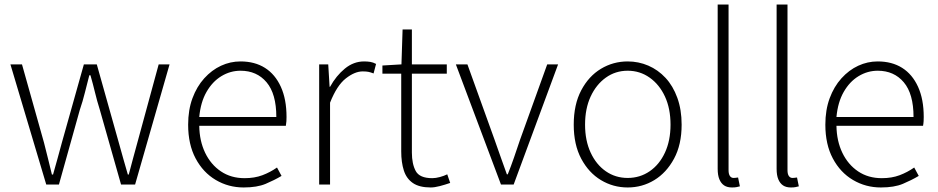

<svg xmlns="http://www.w3.org/2000/svg" viewBox="-20 -814 4137 847"><path d="M184 0 26 -530H77L174 -185Q183 -148 192 -113.5Q201 -79 209 -44H214Q224 -79 233.5 -113.5Q243 -148 253 -185L350 -530H407L504 -185Q514 -148 524 -113.5Q534 -79 544 -44H548Q557 -79 566.5 -113.5Q576 -148 586 -185L680 -530H728L576 0H514L420 -331Q408 -369 399 -406.5Q390 -444 379 -482H374Q364 -444 354.5 -405.5Q345 -367 332 -329L240 0Z M1055 13Q988 13 932 -20Q876 -53 843 -115Q810 -177 810 -264Q810 -329 829 -380.5Q848 -432 881 -468.5Q914 -505 955 -524Q996 -543 1041 -543Q1104 -543 1149 -514.5Q1194 -486 1219 -431Q1244 -376 1244 -298Q1244 -289 1243.5 -279.5Q1243 -270 1241 -259H859Q860 -192 885 -140Q910 -88 954.5 -58Q999 -28 1059 -28Q1103 -28 1137.5 -41Q1172 -54 1202 -75L1222 -38Q1190 -19 1152 -3Q1114 13 1055 13ZM859 -298H1199Q1199 -400 1156 -451Q1113 -502 1041 -502Q996 -502 956.5 -478Q917 -454 891 -408.5Q865 -363 859 -298Z M1388 0V-530H1428L1434 -431H1436Q1463 -480 1501.5 -511.5Q1540 -543 1586 -543Q1601 -543 1613.5 -541Q1626 -539 1639 -532L1628 -490Q1615 -495 1605.5 -497Q1596 -499 1580 -499Q1545 -499 1505.5 -468Q1466 -437 1436 -361V0Z M1880 13Q1830 13 1801.5 -6.5Q1773 -26 1761.5 -62Q1750 -98 1750 -146V-489H1667V-525L1751 -530L1756 -684H1797V-530H1951V-489H1797V-141Q1797 -91 1814 -59.5Q1831 -28 1887 -28Q1902 -28 1920.5 -33Q1939 -38 1953 -45L1966 -7Q1943 1 1920 7Q1897 13 1880 13Z M2190 0 1991 -530H2042L2162 -197Q2176 -158 2189.5 -119Q2203 -80 2216 -45H2220Q2234 -80 2247.5 -119Q2261 -158 2274 -197L2394 -530H2442L2246 0Z M2749 13Q2685 13 2631 -19.5Q2577 -52 2544 -114Q2511 -176 2511 -264Q2511 -353 2544 -415.5Q2577 -478 2631 -510.5Q2685 -543 2749 -543Q2797 -543 2840 -524.5Q2883 -506 2916 -470.5Q2949 -435 2968 -382.5Q2987 -330 2987 -264Q2987 -176 2953.5 -114Q2920 -52 2866.5 -19.5Q2813 13 2749 13ZM2749 -29Q2803 -29 2846 -58.5Q2889 -88 2913.5 -141Q2938 -194 2938 -264Q2938 -335 2913.5 -388Q2889 -441 2846 -471.5Q2803 -502 2749 -502Q2695 -502 2652.5 -471.5Q2610 -441 2585.5 -388Q2561 -335 2561 -264Q2561 -194 2585.5 -141Q2610 -88 2652.5 -58.5Q2695 -29 2749 -29Z M3209 13Q3188 13 3174.5 4Q3161 -5 3153.5 -23Q3146 -41 3146 -69V-794H3194V-63Q3194 -46 3200 -37.5Q3206 -29 3216 -29Q3220 -29 3224 -29.5Q3228 -30 3236 -31L3244 8Q3236 10 3229 11.5Q3222 13 3209 13Z M3469 13Q3448 13 3434.5 4Q3421 -5 3413.5 -23Q3406 -41 3406 -69V-794H3454V-63Q3454 -46 3460 -37.5Q3466 -29 3476 -29Q3480 -29 3484 -29.5Q3488 -30 3496 -31L3504 8Q3496 10 3489 11.5Q3482 13 3469 13Z M3866 13Q3799 13 3743 -20Q3687 -53 3654 -115Q3621 -177 3621 -264Q3621 -329 3640 -380.5Q3659 -432 3692 -468.5Q3725 -505 3766 -524Q3807 -543 3852 -543Q3915 -543 3960 -514.5Q4005 -486 4030 -431Q4055 -376 4055 -298Q4055 -289 4054.5 -279.5Q4054 -270 4052 -259H3670Q3671 -192 3696 -140Q3721 -88 3765.5 -58Q3810 -28 3870 -28Q3914 -28 3948.5 -41Q3983 -54 4013 -75L4033 -38Q4001 -19 3963 -3Q3925 13 3866 13ZM3670 -298H4010Q4010 -400 3967 -451Q3924 -502 3852 -502Q3807 -502 3767.5 -478Q3728 -454 3702 -408.5Q3676 -363 3670 -298Z"/></svg>

Font: Noto Sans SC Thin ExtraLight
Style: Regular
Weight: 250
Version: Version 2.004-H2;hotconv 1.0.118;makeotfexe 2.5.65603